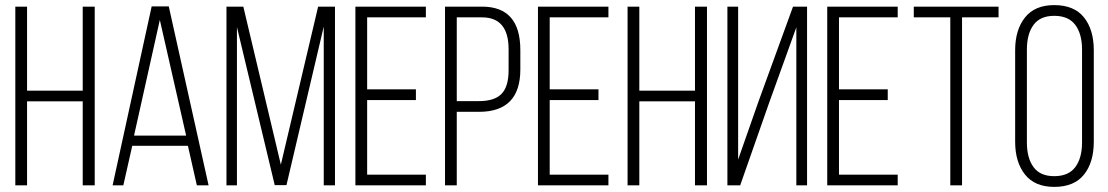

<svg xmlns="http://www.w3.org/2000/svg" viewBox="-20 -726 4340 752"><path d="M304 -329H86V0H40V-700H86V-371H304V-700H351V0H304Z M716 -155H498L463 0H421L574 -701H641L797 0H751ZM606 -648 505 -195H709Z M1248 -622 1102 -1H1056L908 -620V0H867V-700H933L1080 -81L1226 -700H1292V0H1248Z M1418 -376H1609V-334H1418V-42H1648V0H1372V-700H1648V-658H1418Z M1723 -700H1868Q2018 -700 2018 -530V-454Q2018 -288 1856 -288H1769V0H1723ZM1769 -330H1856Q1917 -330 1944.5 -358.5Q1972 -387 1972 -451V-533Q1972 -658 1868 -658H1769Z M2133 -376H2324V-334H2133V-42H2363V0H2087V-700H2363V-658H2133Z M2702 -329H2484V0H2438V-700H2484V-371H2702V-700H2749V0H2702Z M3099 -619 2993 -325 2879 0H2829V-700H2871V-101L2952 -332L3086 -700H3141V0H3099Z M3266 -376H3457V-334H3266V-42H3496V0H3220V-700H3496V-658H3266Z M3748 0H3702V-658H3559V-700H3891V-658H3748Z M3956 -171V-529Q3956 -609 3994.5 -657.5Q4033 -706 4109 -706Q4187 -706 4225.5 -658Q4264 -610 4264 -529V-171Q4264 -90 4225.5 -42Q4187 6 4109 6Q4033 6 3994.5 -42.5Q3956 -91 3956 -171ZM4002 -532V-168Q4002 -107 4028 -71.5Q4054 -36 4109 -36Q4165 -36 4191.5 -71.5Q4218 -107 4218 -168V-532Q4218 -593 4191.5 -628.5Q4165 -664 4109 -664Q4054 -664 4028 -628.5Q4002 -593 4002 -532Z"/></svg>

Font: Bebas Neue Book
Style: Regular
Weight: 400
Designer: Ryoichi Tsunekawa
Foundry: Ryoichi Tsunekawa
Version: Version 001.003